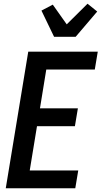

<svg xmlns="http://www.w3.org/2000/svg" viewBox="-20 -1013 546 1033"><path d="M11 0 132 -735H506L490 -639H229L195 -430H399L383 -334H179L140 -96H401L385 0ZM271 -815 203 -956 264 -988 339 -882 451 -993 503 -951 387 -815Z"/></svg>

Font: Iosevka Term Curly
Style: Bold Italic
Weight: 700
Italic angle: -9°
Designer: Belleve Invis
Foundry: Belleve Invis
Version: Version 32.3.0